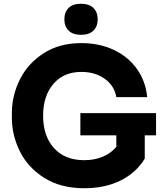

<svg xmlns="http://www.w3.org/2000/svg" viewBox="-20 -981 873 1020"><path d="M43 -357V-379Q43 -474 86 -559.5Q129 -645 212.5 -698.5Q296 -752 412 -752Q509 -752 585.5 -715.5Q662 -679 708 -614Q754 -549 762 -465H598Q588 -525 537 -562Q486 -599 412 -599Q318 -599 263.5 -535Q209 -471 209 -367Q209 -258 267 -194Q325 -130 428 -130Q483 -130 527 -149Q571 -168 598 -201V-262H407V-380H809V-262H749V-138Q702 -62 619.5 -21.5Q537 19 428 19Q303 19 216 -35.5Q129 -90 86 -176Q43 -262 43 -357ZM322 -878Q322 -916 344 -938.5Q366 -961 410 -961Q454 -961 476.5 -938.5Q499 -916 499 -878Q499 -841 476.5 -818.5Q454 -796 410 -796Q367 -796 344.5 -818.5Q322 -841 322 -878Z"/></svg>

Font: Sora-SIA
Style: Bold
Weight: 700
Designer: Jonathan Barnbrook, Julián Moncada
Foundry: Barnbrook Fonts
Version: Version 2.000